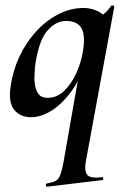

<svg xmlns="http://www.w3.org/2000/svg" viewBox="-20 -429 461 724"><path d="M158 275Q154 275 153 269.5Q152 264 156 263Q179 259 190 253Q201 247 207 231.5Q213 216 219 185L282 -174L303 -191Q281 -127 246.5 -81Q212 -35 173 -11Q134 13 97 13Q57 13 34 -14.5Q11 -42 20 -103Q28 -161 52.5 -214Q77 -267 114.5 -308.5Q152 -350 198.5 -374.5Q245 -399 296 -399Q316 -399 337.5 -391.5Q359 -384 374.5 -367.5Q390 -351 392 -324L331 -357Q348 -359 367 -373Q386 -387 399 -407Q401 -410 406.5 -408Q412 -406 411 -404L304 178Q297 215 309 230Q321 245 364 239Q367 237 369 243Q371 249 366 250ZM159 -60Q194 -60 221 -85.5Q248 -111 266.5 -150.5Q285 -190 292 -232Q303 -292 288 -321Q273 -350 229 -350Q190 -350 157.5 -312Q125 -274 112 -177Q111 -163 110 -143.5Q109 -124 112.5 -105Q116 -86 126.5 -73Q137 -60 159 -60Z"/></svg>

Font: Cormorant Garamond Light
Style: Bold Italic
Weight: 700
Italic angle: -10°
Version: Version 4.001